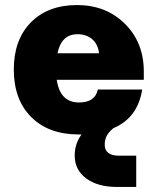

<svg xmlns="http://www.w3.org/2000/svg" viewBox="-20 -530 630 768"><path d="M35.2 -252Q35.2 -371.1 103.5 -440.4Q171.9 -509.8 288.1 -509.8Q404.3 -509.8 479.7 -434.8Q555.2 -359.9 555.2 -244.1V-210.9H207Q220.2 -120.1 295.9 -120.1Q360.8 -120.1 371.1 -171.9H548.8Q530.8 -58.1 433.1 -17.1Q413.6 -0.5 406.2 14.6Q398.9 29.8 398.9 48.8Q398.9 92.8 456.1 92.8H524.9V217.8H448.2Q370.6 217.8 324.7 183.6Q278.8 149.4 278.8 91.8Q278.8 44.9 306.2 7.8H293.9Q174.3 7.8 104.7 -62Q35.2 -131.8 35.2 -252ZM290 -393.1Q225.6 -393.1 210 -316.9H376Q372.6 -352.1 349.4 -372.6Q326.2 -393.1 290 -393.1Z"/></svg>

Font: Overused Grotesk ExtraBold
Style: Regular
Weight: 800
Version: Version 0.002